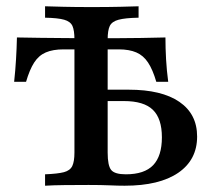

<svg xmlns="http://www.w3.org/2000/svg" viewBox="-20 -591 676 611"><path d="M123.4 0V-36.3Q163.7 -37.9 183.5 -43.1Q203.2 -48.4 210.1 -62.9Q216.9 -77.4 216.9 -105.6V-465.3Q216.9 -494.4 210.5 -508.5Q204 -522.6 184.3 -528.2Q164.5 -533.9 123.4 -534.7V-571Q145.2 -570.2 182.7 -569.4Q220.2 -568.5 271.8 -568.5Q324.2 -568.5 362.1 -569.4Q400 -570.2 421 -571V-534.7Q378.2 -533.9 357.3 -528.2Q336.3 -522.6 329.4 -508.5Q322.6 -494.4 322.6 -465.3V-105.6Q322.6 -63.7 333.9 -50Q345.2 -36.3 380.6 -36.3Q439.5 -36.3 467.3 -65.3Q495.2 -94.4 495.2 -154Q495.2 -213.7 466.5 -241.5Q437.9 -269.4 374.2 -269.4H286.3V-305.6H389.5Q494.4 -305.6 550.8 -266.9Q607.3 -228.2 607.3 -156.5Q607.3 -82.3 547.2 -41.1Q487.1 0 376.6 0Q355.6 0 329 -1.2Q302.4 -2.4 262.1 -2.4Q221.8 -2.4 185.5 -2Q149.2 -1.6 123.4 0ZM25 -330.6Q29 -367.7 31 -402.4Q33.1 -437.1 33.9 -471.8Q67.7 -471 108.5 -470.6Q149.2 -470.2 191.5 -469.8Q233.9 -469.4 270.2 -469.4Q304.8 -469.4 346.4 -469.4Q387.9 -469.4 429.8 -470.2Q471.8 -471 506.5 -471.8Q506.5 -437.1 508.5 -402Q510.5 -366.9 515.3 -330.6H477.4Q466.1 -369.4 451.2 -391.9Q436.3 -414.5 413.7 -424.2Q391.1 -433.9 358.1 -433.9H182.3Q148.4 -433.9 125.8 -424.2Q103.2 -414.5 88.7 -391.9Q74.2 -369.4 62.9 -330.6Z"/></svg>

Font: Playfair 9pt SemiBold
Style: Regular
Weight: 600
Designer: Claus Eggers Sørensen
Foundry: Claus Eggers Sørensen
Version: Version 2.001;gftools[0.9.30]